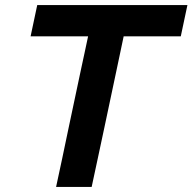

<svg xmlns="http://www.w3.org/2000/svg" viewBox="-20 -733 755 753"><path d="M200 0Q212.5 -57.5 224 -111.8Q235.5 -166 249.5 -233.5L296 -453Q304.5 -491.5 311.5 -525Q318.5 -558.5 325.5 -590.5H100L126 -713H715L689 -590.5H465Q458.5 -558.5 451.2 -525Q444 -491.5 436 -453L389.5 -233.5Q375 -166 363.5 -111.8Q352 -57.5 339.5 0Z"/></svg>

Font: Commissioner SemiBold
Style: Italic
Weight: 600
Italic angle: -12°
Designer: Kostas Bartsokas
Foundry: Kostas Bartsokas
Version: Version 1.000; ttfautohint (v1.8.3)